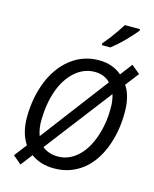

<svg xmlns="http://www.w3.org/2000/svg" viewBox="-145 -1078 976 1215"><g transform="rotate(15 343.0 -470.5)"><path d="M109 41 54 -5 117 -87Q93 -122 81.5 -168Q70 -214 71 -267Q72 -329 83 -386.5Q94 -444 114.5 -495Q135 -546 165 -588Q195 -630 234 -661Q273 -692 319.5 -708.5Q366 -725 420 -725Q465 -725 502 -712Q539 -699 570 -673L630 -752L686 -706L618 -618Q640 -587 651 -541.5Q662 -496 661 -444Q661 -382 650.5 -324.5Q640 -267 620.5 -216.5Q601 -166 572.5 -124.5Q544 -83 506 -53Q468 -23 421.5 -6.5Q375 10 320 10Q274 10 236.5 -1.5Q199 -13 168 -36ZM324 -69Q361 -69 393.5 -83Q426 -97 453 -122Q480 -147 501 -181.5Q522 -216 537 -258.5Q552 -301 560 -348.5Q568 -396 568 -446Q569 -473 565.5 -497Q562 -521 556 -540L221 -103Q240 -87 266 -78Q292 -69 324 -69ZM515 -606Q496 -626 470.5 -636.5Q445 -647 413 -647Q376 -647 343 -633.5Q310 -620 282.5 -595Q255 -570 233 -536Q211 -502 196 -459.5Q181 -417 173 -369Q165 -321 164 -269Q163 -239 167.5 -212Q172 -185 180 -164ZM411 -835Q428 -854 448 -880Q468 -906 486.5 -933Q505 -960 519 -982H618V-972Q608 -959 590 -939Q572 -919 550.5 -897Q529 -875 507 -855.5Q485 -836 467 -822H411Z"/></g></svg>

Font: Noto Sans Display
Style: Italic
Weight: 400
Italic angle: -12°
Designer: Monotype Design Team
Foundry: Monotype Imaging Inc.
Version: Version 2.003